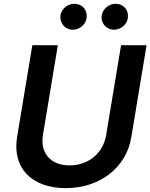

<svg xmlns="http://www.w3.org/2000/svg" viewBox="-20 -961 777 992"><path d="M605.5 -727.3 528.4 -263.1C513.8 -172.2 439.6 -106.5 339.5 -106.5C239.3 -106.5 187.1 -172.2 201.7 -263.1L278.8 -727.3H147L68.2 -252.1C42.6 -95.9 141.3 11 319.6 11C496.8 11 632.8 -95.9 658.4 -252.1L737.2 -727.3ZM292.6 -882.5C286.6 -842.3 316.1 -807.5 356.2 -807.5C391.7 -807.5 422.2 -834.5 427.2 -866.5C433.9 -908.4 405.9 -941.4 363.6 -941.4C330.6 -941.4 297.9 -916.2 292.6 -882.5ZM505.7 -882.5C498.9 -841.6 529.1 -807.5 569.2 -807.5C604.8 -807.5 635.3 -834.5 640.3 -866.5C647 -908.4 619 -941.4 576.7 -941.4C543.7 -941.4 511.7 -916.2 505.7 -882.5Z"/></svg>

Font: Margiela Sans Semi Bold
Style: Italic
Weight: 600
Italic angle: -9.39999°
Designer: Stefan Endress, Andreas Faust
Version: Version 1.100;FEAKit 1.0